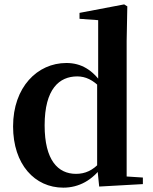

<svg xmlns="http://www.w3.org/2000/svg" viewBox="-20 -839 698 875"><path d="M268.5 16.2C340.8 16.2 401.6 -18.9 446.1 -80.8H456.6L437.8 -100.9C402.9 -61.9 368.1 -46.7 326.3 -46.7C244.5 -46.7 183.4 -108.5 183.4 -267.7C183.4 -434.4 250.7 -490.8 331.9 -490.8C369.1 -490.8 403.6 -475.5 440.3 -436.8L457.1 -453.6H447.8C402.2 -521.1 349.6 -551.9 282.5 -551.9C150.3 -551.9 39.6 -441.8 39.6 -263.1C39.6 -89.6 138.5 16.2 268.5 16.2ZM432 11.2 631.1 0V-29.9L557.2 -34.7V-652.7L560.2 -810L545.9 -819L342.4 -780.3V-753.3L427.4 -747.1V-468.4L422.7 -457.2V-81.1Z"/></svg>

Font: Source Han Serif CN VF
Style: Regular
Weight: 250
Designer: Ryoko NISHIZUKA 西塚涼子 (kana & ideographs); Frank Grießhammer (Latin, Greek & Cyrillic); Wenlong ZHANG 张文龙 (bopomofo); San
Foundry: Adobe
Version: Version 2.002;hotconv 1.1.0;makeotfexe 2.6.0